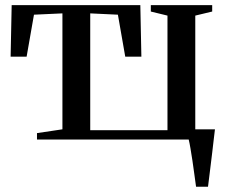

<svg xmlns="http://www.w3.org/2000/svg" viewBox="-20 -532 862 732"><path d="M121 0V-24.5L218 -39V-481L109.5 -476L81.5 -316H20.5L24.5 -512.5H515L519 -316H457.5L429.5 -476L324 -481V-35.5H618.5V-472.5L555 -488V-512.5H789V-488L724.5 -472.5V0ZM727.5 180Q724.5 158.5 721 132.8Q717.5 107 713.8 81.5Q710 56 706.2 34Q702.5 12 699 -2L670.5 -39H799.5Q797 -19.5 794.5 2.8Q792 25 789.2 48.5Q786.5 72 783.5 95.2Q780.5 118.5 778 140Q775.5 161.5 773 180Z"/></svg>

Font: Merriweather 120pt Medium
Style: Regular
Weight: 500
Version: Version 2.100